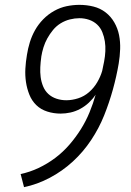

<svg xmlns="http://www.w3.org/2000/svg" viewBox="-20 -763 540 791"><path d="M79 8 65 -46Q103 -54 139 -71Q175 -88 207 -112Q239 -136 265.5 -166.5Q292 -197 313 -230.5Q334 -264 349 -300.5Q364 -337 374 -373Q362 -355 346 -340Q330 -325 310.5 -314.5Q291 -304 270.5 -299.5Q250 -295 230 -295Q201 -295 174.5 -303.5Q148 -312 129.5 -330Q111 -348 101 -373Q91 -398 87 -425Q83 -452 84.5 -480Q86 -508 91 -537Q95 -563 103 -589Q111 -615 124.5 -639Q138 -663 158 -683.5Q178 -704 203 -718Q228 -732 254.5 -737.5Q281 -743 307 -743Q337 -743 365 -736Q393 -729 415 -712Q437 -695 451 -670.5Q465 -646 470.5 -618.5Q476 -591 475 -561Q474 -531 469 -501Q460 -448 445 -394Q430 -340 409 -287.5Q388 -235 355.5 -186Q323 -137 280 -97.5Q237 -58 185 -30.5Q133 -3 79 8ZM253 -350Q277 -350 302 -358Q327 -366 347 -383.5Q367 -401 380.5 -424Q394 -447 401 -471Q403 -481 405 -490.5Q407 -500 409 -510Q413 -531 414 -552Q415 -573 412 -592.5Q409 -612 401.5 -630.5Q394 -649 380 -662Q366 -675 347 -681.5Q328 -688 307 -688Q288 -688 268 -683Q248 -678 230 -667Q212 -656 198.5 -639.5Q185 -623 175 -605Q165 -587 159 -567.5Q153 -548 150 -529V-528Q147 -507 146 -486Q145 -465 147.5 -445.5Q150 -426 157.5 -407.5Q165 -389 179 -376Q193 -363 212.5 -356.5Q232 -350 253 -350Z"/></svg>

Font: Iosevka Term Curly Lt Obl
Style: Regular
Weight: 300
Italic angle: -9°
Designer: Belleve Invis
Foundry: Belleve Invis
Version: Version 32.3.0